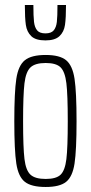

<svg xmlns="http://www.w3.org/2000/svg" viewBox="-20 -737 362 765"><path d="M37 -254Q37 -370 45 -423Q53 -476 79 -497Q105 -518 162 -518Q218 -518 243.5 -497Q269 -476 277 -423Q285 -370 285 -254Q285 -138 277 -85.5Q269 -33 243.5 -12.5Q218 8 162 8Q105 8 79 -12.5Q53 -33 45 -85.5Q37 -138 37 -254ZM250 -254Q250 -360 244.5 -405.5Q239 -451 221.5 -468.5Q204 -486 162 -486Q120 -486 101.5 -468.5Q83 -451 77.5 -405Q72 -359 72 -254Q72 -149 77.5 -103.5Q83 -58 101.5 -41Q120 -24 162 -24Q204 -24 221.5 -41Q239 -58 244.5 -103Q250 -148 250 -254ZM79 -717H113Q113 -672 115.5 -650Q118 -628 128 -616Q138 -604 161 -604Q184 -604 194 -616Q204 -628 206.5 -649.5Q209 -671 209 -717H243Q243 -666 239 -638Q235 -610 217 -593Q199 -576 161 -576Q122 -576 104.5 -593Q87 -610 83 -637.5Q79 -665 79 -717Z"/></svg>

Font: Saira Ultra Condensed Thin
Style: Regular
Weight: 100
Width: 1
Designer: Hector Gatti with collaboration of the Omnibus-Type team
Foundry: Omnibus-Type
Version: Version 1.001; ttfautohint (v1.8)